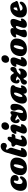

<svg xmlns="http://www.w3.org/2000/svg" viewBox="2316 -3090 785 5456"><g transform="rotate(-90 2708.0 -362.5)"><path d="M282.5 -362Q254.5 -362 230 -317.5Q205.5 -273 205.5 -200.5Q205.5 -155.5 222.8 -135Q240 -114.5 269 -114.5Q291 -114.5 308 -123.5Q325 -132.5 342 -152Q358 -170.5 369.8 -179.8Q381.5 -189 395.5 -189Q413 -189 423 -169.8Q433 -150.5 415.5 -111.5Q392.5 -60 339.5 -25Q286.5 10 191 10Q106 10 59.2 -36.5Q12.5 -83 12.5 -166Q12.5 -222 31.2 -274.2Q50 -326.5 86.8 -368Q123.5 -409.5 177 -433.8Q230.5 -458 300 -458Q358.5 -458 394.2 -439.8Q430 -421.5 446.5 -393Q463 -364.5 463 -334.5Q463 -283 430.8 -254Q398.5 -225 357.5 -225Q328 -225 311.5 -238.2Q295 -251.5 295 -274Q295 -292.5 300.5 -305.5Q306 -318.5 306 -335Q306 -362 282.5 -362Z M756.5 -462Q856.5 -462 907.2 -412.5Q958 -363 958 -288.5Q958 -231 941 -177.5Q924 -124 888.2 -81.8Q852.5 -39.5 796.2 -14.8Q740 10 661.5 10Q561 10 509.8 -39.2Q458.5 -88.5 458.5 -164Q458.5 -221 475.5 -274.5Q492.5 -328 528.5 -370.2Q564.5 -412.5 621 -437.2Q677.5 -462 756.5 -462ZM677.5 -87Q696 -87 712 -111.2Q728 -135.5 740.2 -172.2Q752.5 -209 759.2 -247Q766 -285 766 -312.5Q766 -342.5 758.2 -353.8Q750.5 -365 739 -365Q720.5 -365 704.5 -340.8Q688.5 -316.5 676.2 -279.8Q664 -243 657.2 -205Q650.5 -167 650.5 -139.5Q650.5 -109.5 658.5 -98.2Q666.5 -87 677.5 -87Z M1281.5 -735Q1328 -735 1352 -708.5Q1376 -682 1376 -648Q1376 -604 1347.8 -581.5Q1319.5 -559 1288 -559Q1271.5 -559 1258.5 -566Q1245.5 -573 1234.8 -579.8Q1224 -586.5 1213.5 -586.5Q1183 -586.5 1183 -559.5Q1183 -544 1194 -530.2Q1205 -516.5 1217.2 -500Q1229.5 -483.5 1235 -460Q1240.5 -436.5 1230 -402L1171.5 -209Q1160.5 -173.5 1162 -162Q1163.5 -150.5 1173 -150.5Q1180 -150.5 1188.5 -155.5Q1193.5 -158.5 1197.5 -160.2Q1201.5 -162 1207.5 -162Q1222 -162 1228.8 -143Q1235.5 -124 1218 -89Q1196 -45 1154 -17.5Q1112 10 1055.5 10Q990.5 10 974.5 -34Q958.5 -78 978.5 -147.5L1098 -568Q1122 -652.5 1171.2 -693.8Q1220.5 -735 1281.5 -735Z M1305.5 -324 1294.5 -333Q1281 -344.5 1274.5 -354.8Q1268 -365 1268 -380Q1268 -403 1284.2 -416.2Q1300.5 -429.5 1330 -429.5H1335.5Q1359 -429.5 1373.5 -436.8Q1388 -444 1407 -467L1439.5 -506Q1453.5 -522.5 1468.5 -530.8Q1483.5 -539 1503.5 -539Q1550.5 -539 1550.5 -492.5Q1550.5 -480.5 1548 -464.2Q1545.5 -448 1538 -424H1594.5Q1626.5 -424 1626.5 -389Q1626.5 -355.5 1604.5 -335.8Q1582.5 -316 1545.5 -316H1504.5L1470.5 -205.5Q1457 -161.5 1462.8 -146.2Q1468.5 -131 1487 -131Q1495.5 -131 1505 -135Q1514.5 -139 1526 -148.5Q1537.5 -158.5 1544 -161.5Q1550.5 -164.5 1558 -164.5Q1583.5 -164.5 1583.5 -133.5Q1583.5 -102.5 1557.8 -69Q1532 -35.5 1486.5 -12.8Q1441 10 1381 10Q1309.5 10 1283 -38.5Q1256.5 -87 1293.5 -192.5L1310.5 -245Q1322.5 -278.5 1321.5 -295Q1320.5 -311.5 1305.5 -324Z M1835.5 -496Q1791.5 -496 1768.8 -523.2Q1746 -550.5 1745.5 -591Q1745.5 -622.5 1759.5 -650.5Q1773.5 -678.5 1800.2 -696.2Q1827 -714 1865 -714Q1911.5 -714 1935.5 -686.8Q1959.5 -659.5 1960 -619Q1960 -588 1945.2 -559.8Q1930.5 -531.5 1902.8 -513.8Q1875 -496 1835.5 -496ZM1846 -199.5Q1837 -176 1836.2 -163.2Q1835.5 -150.5 1847.5 -150.5Q1856.5 -150.5 1868 -157Q1876.5 -162 1883.5 -162Q1898.5 -162 1905.2 -143Q1912 -124 1894.5 -89Q1871.5 -45 1829.8 -17.5Q1788 10 1734.5 10Q1687.5 10 1664.5 -12Q1641.5 -34 1639.8 -70.2Q1638 -106.5 1655 -148.5L1695 -248.5Q1714.5 -297.5 1691 -297.5Q1682 -297.5 1670.5 -291Q1662 -286 1655 -286Q1640 -286 1633.5 -305Q1627 -324 1644 -359Q1667 -403.5 1708.8 -430.8Q1750.5 -458 1804 -458Q1851 -458 1873.5 -436Q1896 -414 1897.8 -378Q1899.5 -342 1883.5 -299.5Z M2485 -348.5Q2485 -241 2441.2 -160.2Q2397.5 -79.5 2318 -34.8Q2238.5 10 2132 10Q1994.5 10 1994.5 -87Q1994.5 -125.5 2012.2 -151.5Q2030 -177.5 2057.5 -196.8Q2085 -216 2115 -233Q2145 -250 2169 -270Q2137 -273 2113.5 -285.2Q2090 -297.5 2071.2 -308.5Q2052.5 -319.5 2034.5 -319.5Q2013 -319.5 2013 -304.5Q2013 -295.5 2029 -281.5Q2040 -272 2045.2 -264.2Q2050.5 -256.5 2051 -243.5Q2051.5 -223 2037.5 -210Q2023.5 -197 2003 -197Q1974.5 -197 1955 -222.8Q1935.5 -248.5 1935.5 -295.5Q1935.5 -342 1953 -378.8Q1970.5 -415.5 2000.2 -436.8Q2030 -458 2067.5 -458Q2092 -458 2107.8 -450.2Q2123.5 -442.5 2135.5 -434.8Q2147.5 -427 2161.5 -427Q2178.5 -427 2188.2 -434.8Q2198 -442.5 2208.2 -450.2Q2218.5 -458 2236 -458Q2276.5 -458 2277 -411Q2277.5 -384 2269.5 -349.8Q2261.5 -315.5 2251 -279Q2240.5 -242.5 2232.2 -206.8Q2224 -171 2224 -141Q2224 -116 2232.5 -106.5Q2241 -97 2253 -97Q2267 -97 2282.2 -113.5Q2297.5 -130 2308.2 -159.8Q2319 -189.5 2319 -229Q2319 -253.5 2315.5 -267.2Q2312 -281 2305 -293.5Q2290 -323.5 2290 -355Q2290 -399 2317.2 -428.5Q2344.5 -458 2391.5 -458Q2435.5 -458 2460.2 -431Q2485 -404 2485 -348.5Z M2940 -199Q2926 -148 2951 -148Q2956.5 -148 2960.8 -150.5Q2965 -153 2971.5 -157Q2979.5 -162 2986 -162Q3001.5 -162 3006.5 -147Q3011.5 -132 3000.5 -98Q2984.5 -48 2943.2 -19Q2902 10 2855.5 10Q2811.5 10 2791.5 -13.5Q2771.5 -37 2771.5 -78Q2771.5 -84 2771.5 -90Q2706.5 10 2608 10Q2556 10 2524 -23Q2492 -56 2492 -124Q2492 -164 2504.5 -209.5Q2517 -255 2543.5 -299Q2570 -343 2611.5 -379Q2653 -415 2711.2 -436.5Q2769.5 -458 2845.5 -458Q2943.5 -458 2981.8 -436Q3020 -414 3015 -375.5Q3012.5 -356 3003 -346Q2993.5 -336 2982.5 -324.2Q2971.5 -312.5 2964.5 -287ZM2680 -151.5Q2680 -132.5 2685.5 -124.5Q2691 -116.5 2698 -116.5Q2715 -116.5 2733.5 -137.5Q2752 -158.5 2768.2 -191.2Q2784.5 -224 2794.5 -260.2Q2804.5 -296.5 2804.5 -327.5Q2804.5 -357 2785 -357Q2767.5 -357 2749 -336.8Q2730.5 -316.5 2714.8 -284.5Q2699 -252.5 2689.5 -217Q2680 -181.5 2680 -151.5Z M3489.5 -182Q3489.5 -126 3466 -82.8Q3442.5 -39.5 3405 -14.8Q3367.5 10 3324.5 10Q3284.5 10 3263.5 -4.5Q3242.5 -19 3232.5 -37.8Q3222.5 -56.5 3215.8 -71Q3209 -85.5 3197.5 -85.5Q3185.5 -85.5 3178.2 -71Q3171 -56.5 3162.5 -37.8Q3154 -19 3139 -4.5Q3124 10 3097 10Q3065.5 10 3048 -9.5Q3030.5 -29 3030.5 -59.5Q3030.5 -100 3058 -129.5Q3085.5 -159 3156 -177Q3175 -182 3186.5 -189Q3198 -196 3213.5 -211.5Q3243.5 -241.5 3269 -268.5Q3245 -277.5 3216 -290Q3187 -302.5 3169.5 -302.5Q3157 -302.5 3152.5 -298Q3148 -293.5 3148 -287Q3148 -278 3160 -270Q3178 -257.5 3178 -237Q3178 -218.5 3164.2 -208.8Q3150.5 -199 3131.5 -199Q3101 -199 3082 -220.8Q3063 -242.5 3063 -283.5Q3063 -327.5 3081 -367.5Q3099 -407.5 3135 -432.8Q3171 -458 3224 -458Q3264 -458 3286.5 -443.5Q3309 -429 3321.2 -410.2Q3333.5 -391.5 3341.8 -377Q3350 -362.5 3361.5 -362.5Q3374 -362.5 3383.8 -377Q3393.5 -391.5 3405.2 -410.2Q3417 -429 3434 -443.5Q3451 -458 3477.5 -458Q3507 -458 3520 -438.8Q3533 -419.5 3533 -387.5Q3533 -343.5 3511.2 -316Q3489.5 -288.5 3444 -281.5Q3425 -278.5 3408.8 -270.8Q3392.5 -263 3374 -245Q3353 -224.5 3337.5 -209.2Q3322 -194 3308 -180Q3322.5 -177.5 3337.8 -174Q3353 -170.5 3370 -170.5Q3393.5 -170.5 3406.2 -176.8Q3419 -183 3429 -196Q3442.5 -213.5 3450 -219.2Q3457.5 -225 3466 -225Q3489.5 -225 3489.5 -182Z M3741 -496Q3697 -496 3674.2 -523.2Q3651.5 -550.5 3651 -591Q3651 -622.5 3665 -650.5Q3679 -678.5 3705.8 -696.2Q3732.5 -714 3770.5 -714Q3817 -714 3841 -686.8Q3865 -659.5 3865.5 -619Q3865.5 -588 3850.8 -559.8Q3836 -531.5 3808.2 -513.8Q3780.5 -496 3741 -496ZM3751.5 -199.5Q3742.5 -176 3741.8 -163.2Q3741 -150.5 3753 -150.5Q3762 -150.5 3773.5 -157Q3782 -162 3789 -162Q3804 -162 3810.8 -143Q3817.5 -124 3800 -89Q3777 -45 3735.2 -17.5Q3693.5 10 3640 10Q3593 10 3570 -12Q3547 -34 3545.2 -70.2Q3543.5 -106.5 3560.5 -148.5L3600.5 -248.5Q3620 -297.5 3596.5 -297.5Q3587.5 -297.5 3576 -291Q3567.5 -286 3560.5 -286Q3545.5 -286 3539 -305Q3532.5 -324 3549.5 -359Q3572.5 -403.5 3614.2 -430.8Q3656 -458 3709.5 -458Q3756.5 -458 3779 -436Q3801.5 -414 3803.2 -378Q3805 -342 3789 -299.5Z M4139.5 -462Q4239.5 -462 4290.2 -412.5Q4341 -363 4341 -288.5Q4341 -231 4324 -177.5Q4307 -124 4271.2 -81.8Q4235.5 -39.5 4179.2 -14.8Q4123 10 4044.5 10Q3944 10 3892.8 -39.2Q3841.5 -88.5 3841.5 -164Q3841.5 -221 3858.5 -274.5Q3875.5 -328 3911.5 -370.2Q3947.5 -412.5 4004 -437.2Q4060.5 -462 4139.5 -462ZM4060.5 -87Q4079 -87 4095 -111.2Q4111 -135.5 4123.2 -172.2Q4135.5 -209 4142.2 -247Q4149 -285 4149 -312.5Q4149 -342.5 4141.2 -353.8Q4133.5 -365 4122 -365Q4103.5 -365 4087.5 -340.8Q4071.5 -316.5 4059.2 -279.8Q4047 -243 4040.2 -205Q4033.5 -167 4033.5 -139.5Q4033.5 -109.5 4041.5 -98.2Q4049.5 -87 4060.5 -87Z M4398 -293Q4377.5 -293 4373 -314.5Q4368.5 -336 4385.5 -362.5Q4412.5 -405.5 4460.2 -431.8Q4508 -458 4558 -458Q4638.5 -458 4638.5 -396.5Q4638.5 -387.5 4636 -377.8Q4633.5 -368 4629.5 -357.5Q4673.5 -414 4722.8 -436Q4772 -458 4820 -458Q4863 -458 4881.2 -434.5Q4899.5 -411 4897.8 -372.2Q4896 -333.5 4878.5 -287.5L4845.5 -199.5Q4827 -150.5 4849.5 -150.5Q4858.5 -150.5 4870 -157Q4878.5 -162 4885.5 -162Q4900.5 -162 4907.2 -143Q4914 -124 4896.5 -89Q4873.5 -45 4831.8 -17.5Q4790 10 4736.5 10Q4689.5 10 4667.5 -11.5Q4645.5 -33 4644.2 -69.2Q4643 -105.5 4657 -148.5L4690 -248Q4698 -271.5 4696 -287.5Q4694 -303.5 4675 -303.5Q4653.5 -303.5 4637.5 -284.5Q4621.5 -265.5 4607 -230.5Q4592.5 -194.5 4587.2 -175.8Q4582 -157 4582 -140.5Q4582 -123.5 4587 -107.8Q4592 -92 4592 -71.5Q4592 -33 4560.2 -11.5Q4528.5 10 4464 10Q4396 10 4380.5 -28.5Q4365 -67 4395 -136.5L4443.5 -249Q4458 -282.5 4457 -294.8Q4456 -307 4443.5 -307Q4435 -307 4417.5 -298Q4407.5 -293 4398 -293Z M5388.5 -155Q5388.5 -117.5 5357.5 -79.5Q5326.5 -41.5 5269.2 -15.8Q5212 10 5133 10Q5035 10 4986.5 -41.5Q4938 -93 4938 -169.5Q4938 -249.5 4973.5 -316Q5009 -382.5 5072.8 -422.2Q5136.5 -462 5221 -462Q5289.5 -462 5326.8 -430.2Q5364 -398.5 5378 -348Q5382.5 -331 5385.8 -325Q5389 -319 5395.5 -313.5Q5408 -302 5408 -286Q5408 -270.5 5397 -258.5Q5386 -246.5 5355 -237.5Q5327.5 -229.5 5289.2 -219Q5251 -208.5 5209.8 -197.8Q5168.5 -187 5132 -177.5Q5136.5 -147.5 5154.2 -130.5Q5172 -113.5 5202.5 -113.5Q5228 -113.5 5254 -124.2Q5280 -135 5302.5 -157.5Q5324.5 -179.5 5339.2 -187.8Q5354 -196 5368 -192Q5380 -188.5 5384.2 -177.8Q5388.5 -167 5388.5 -155ZM5197 -368Q5176.5 -368 5158.8 -334Q5141 -300 5134 -250.5Q5157 -256.5 5179.5 -263Q5202 -269.5 5219.5 -275Q5221.5 -287 5222.5 -301.2Q5223.5 -315.5 5223.5 -331Q5223.5 -368 5197 -368Z"/></g></svg>

Font: Fraunces 144pt SuperSoft Black
Style: Italic
Weight: 900
Italic angle: -16°
Version: Version 1.000;[b76b70a41]